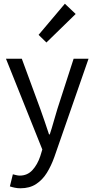

<svg xmlns="http://www.w3.org/2000/svg" viewBox="-20 -801 507 1030"><path d="M90 209Q74 209 59.5 206Q45 203 33 199L49 134Q57 136 67 138.5Q77 141 86 141Q127 141 154 111.5Q181 82 196 37L207 1L12 -486H97L196 -217Q207 -186 219.5 -150Q232 -114 243 -80H247Q258 -113 268 -149Q278 -185 288 -217L375 -486H455L272 40Q255 88 231.5 126Q208 164 173.5 186.5Q139 209 90 209ZM229 -573 187 -614 328 -781 386 -726Z"/></svg>

Font: .
Style: 
Weight: 400
Designer: Paul D. Hunt, Dalton Maag
Foundry: Dalton Maag Ltd
Version: Version 1.200